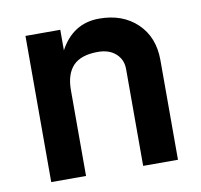

<svg xmlns="http://www.w3.org/2000/svg" viewBox="-66 -609 711 679"><g transform="rotate(-10 290.0 -270.0)"><path d="M64.9 0V-524.9H189.9V-451.2Q237.8 -540 332 -540Q416 -540 468 -490.2Q520 -440.4 520 -357.9V0H395V-348.1Q395 -381.8 371.1 -403.3Q347.2 -424.8 307.1 -424.8Q246.1 -424.8 218 -395.3Q189.9 -365.7 189.9 -308.1V0Z"/></g></svg>

Font: Miedinger*
Style: Bold
Weight: 700
Version: Version 001.000